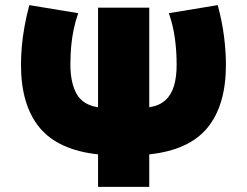

<svg xmlns="http://www.w3.org/2000/svg" viewBox="-20 -730 964 750"><path d="M363 0V-127Q206.5 -144 134.2 -232Q62 -320 62 -476.5Q62 -511 65.2 -548.5Q68.5 -586 75.8 -626.5Q83 -667 94.5 -710L285.5 -678.5Q274.5 -647 267.8 -614.8Q261 -582.5 258 -548.5Q255 -514.5 255 -477.5Q255 -407 279.2 -363.5Q303.5 -320 363 -311V-700H563V-311Q602.5 -317 626 -338.5Q649.5 -360 659.8 -395Q670 -430 670 -476.5Q670 -531.5 663 -581.5Q656 -631.5 639.5 -678.5L830.5 -710Q848 -645 855.2 -586.8Q862.5 -528.5 862.5 -476.5Q862.5 -319.5 790.8 -231.5Q719 -143.5 563 -127V0Z"/></svg>

Font: Geologica Cursive Black
Style: Regular
Weight: 900
Designer: Sindre Bremnes, Frode Helland
Foundry: Monokrom Skriftforlag AS
Version: Version 1.010;gftools[0.9.28]